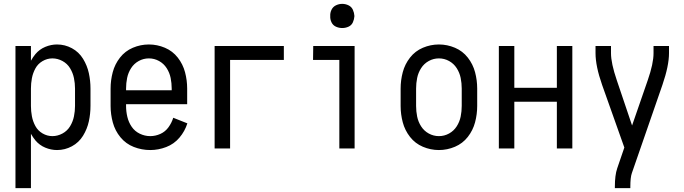

<svg xmlns="http://www.w3.org/2000/svg" viewBox="-20 -768 3540 993"><path d="M60 205V-530H140V-454Q150 -472 163 -488Q184 -513 214 -525.5Q244 -538 275 -538Q316 -538 352 -518.5Q388 -499 409.5 -464Q431 -429 439.5 -389.5Q448 -350 448 -310V-220Q448 -180 439.5 -140.5Q431 -101 409.5 -66Q388 -31 352 -11.5Q316 8 275 8Q244 8 214 -4.5Q184 -17 163 -42Q150 -58 140 -76V205ZM251 -64Q278 -64 303 -77.5Q328 -91 342.5 -115Q357 -139 362.5 -166Q368 -193 368 -220V-310Q368 -337 362.5 -364Q357 -391 342.5 -415Q328 -439 303 -452.5Q278 -466 251 -466Q224 -466 200 -452Q176 -438 163 -414Q150 -390 145 -363.5Q140 -337 140 -310V-220Q140 -193 145 -166.5Q150 -140 163 -116Q176 -92 200 -78Q224 -64 251 -64ZM110 -311V-315Z M757 8Q713 8 672 -8Q631 -24 603 -58Q575 -92 563.5 -134.5Q552 -177 552 -220V-310Q552 -353 563 -394.5Q574 -436 600.5 -470Q627 -504 667 -521Q707 -538 750 -538Q793 -538 833 -521Q873 -504 899.5 -470Q926 -436 937 -394.5Q948 -353 948 -310V-229H632V-220Q632 -192 638.5 -164Q645 -136 661 -112.5Q677 -89 703 -76.5Q729 -64 757 -64Q784 -64 809.5 -75.5Q835 -87 851.5 -110Q868 -133 876 -159L949 -130Q936 -89 908 -56Q880 -23 839.5 -7.5Q799 8 757 8ZM632 -301H868V-310Q868 -338 862.5 -365Q857 -392 842 -415.5Q827 -439 802.5 -452.5Q778 -466 750 -466Q722 -466 697.5 -452.5Q673 -439 658 -415.5Q643 -392 637.5 -365Q632 -338 632 -310Z M1090 0V-530H1448V-458H1170V0Z M1735 0V-458H1599L1600 -530H1814V0ZM1750 -623Q1733 -623 1717.5 -630Q1702 -637 1694.5 -652.5Q1687 -668 1688 -685Q1687 -702 1694.5 -717.5Q1702 -733 1717.5 -740.5Q1733 -748 1750 -748Q1767 -748 1782.5 -740.5Q1798 -733 1805 -717.5Q1812 -702 1813 -685Q1812 -668 1805 -652.5Q1798 -637 1782.5 -630Q1767 -623 1750 -623Z M2250 8Q2207 8 2167 -9Q2127 -26 2100.5 -60Q2074 -94 2063 -135.5Q2052 -177 2052 -220V-310Q2052 -353 2063 -394.5Q2074 -436 2100.5 -470Q2127 -504 2167 -521Q2207 -538 2250 -538Q2293 -538 2333 -521Q2373 -504 2399.5 -470Q2426 -436 2437 -394.5Q2448 -353 2448 -310V-220Q2448 -177 2437 -135.5Q2426 -94 2399.5 -60Q2373 -26 2333 -9Q2293 8 2250 8ZM2250 -64Q2278 -64 2302.5 -77.5Q2327 -91 2342 -114.5Q2357 -138 2362.5 -165Q2368 -192 2368 -220V-310Q2368 -338 2362.5 -365Q2357 -392 2342 -415.5Q2327 -439 2302.5 -452.5Q2278 -466 2250 -466Q2222 -466 2197.5 -452.5Q2173 -439 2158 -415.5Q2143 -392 2137.5 -365Q2132 -338 2132 -310V-220Q2132 -192 2137.5 -165Q2143 -138 2158 -114.5Q2173 -91 2197.5 -77.5Q2222 -64 2250 -64Z M2560 0V-530H2640V-314H2860V-530H2940V0H2860V-242H2640V0Z M3160 205V198Q3160 138 3172 103L3209 -5L3094 -329Q3060 -426 3060 -493V-530H3140V-493Q3140 -441 3170 -353L3249 -119L3330 -353Q3360 -439 3360 -493V-530H3440V-493Q3440 -428 3406 -329L3248 127Q3240 149 3240 198V205Z"/></svg>

Font: Iosevka SS01
Style: Regular
Weight: 400
Monospace: yes
Designer: Belleve Invis
Foundry: Belleve Invis
Version: 2.3.3; ttfautohint (v1.8.3)